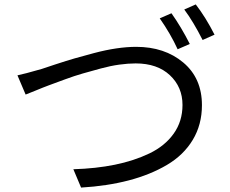

<svg xmlns="http://www.w3.org/2000/svg" viewBox="-20 -845 1040 869"><path d="M59 -504Q89 -510 169 -533Q174 -535 229 -553Q284 -571 317 -580.5Q350 -590 404.5 -604.5Q459 -619 507 -626Q555 -633 596 -633Q725 -633 809.5 -562Q894 -491 894 -369Q894 -281 852.5 -212Q811 -143 735.5 -98.5Q660 -54 562.5 -28.5Q465 -3 347 4L312 -79Q414 -82 500 -99.5Q586 -117 656 -150.5Q726 -184 766 -240Q806 -296 806 -370Q806 -451 749 -504.5Q692 -558 594 -558Q560 -558 520 -552.5Q480 -547 436 -535Q392 -523 355 -512.5Q318 -502 272 -485Q226 -468 201.5 -459Q177 -450 138.5 -434Q100 -418 96 -417ZM756 -785Q800 -723 839 -646L784 -622Q752 -692 703 -762ZM866 -825Q912 -765 951 -688L897 -664Q855 -747 814 -802Z"/></svg>

Font: Noto Sans SC
Style: Regular
Weight: 400
Designer: Ryoko NISHIZUKA  (kana, bopomofo & ideographs); Paul D. Hunt (Latin, Greek & Cyrillic); Sandoll Communications , Soo-you
Foundry: Adobe
Version: Version 2.002;hotconv 1.0.116;makeotfexe 2.5.65601